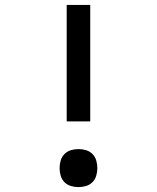

<svg xmlns="http://www.w3.org/2000/svg" viewBox="-20 -755 640 783"><path d="M348 -260H252V-735H348ZM300 8Q284 8 269 3.5Q254 -1 243 -12Q232 -23 227.5 -38.5Q223 -54 223 -69Q223 -85 227.5 -100.5Q232 -116 243 -127Q254 -138 269 -142.5Q284 -147 300 -147Q316 -147 331 -142.5Q346 -138 357 -127Q368 -116 372.5 -100.5Q377 -85 377 -69Q377 -54 372.5 -38.5Q368 -23 357 -12Q346 -1 331 3.5Q316 8 300 8Z"/></svg>

Font: Iosevka Fixed Curly Md Ex
Style: Regular
Weight: 500
Width: 7
Monospace: yes
Designer: Belleve Invis
Foundry: Belleve Invis
Version: Version 30.1.2